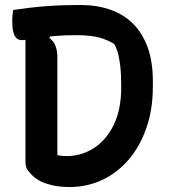

<svg xmlns="http://www.w3.org/2000/svg" viewBox="-20 -740 690 770"><path d="M593 -393Q593 -300 566.5 -225Q540 -150 494 -97.5Q448 -45 388 -17.5Q328 10 260 10Q242 10 224.5 8.5Q207 7 190 3Q173 -1 158 -6.5Q143 -12 130.5 -20Q118 -28 108 -38Q93 -53 87.5 -64Q82 -75 82 -94Q82 -161 82 -227Q82 -293 82 -358Q82 -423 82 -487.5Q82 -552 82 -617H189L178 -588Q195 -575 202.5 -556Q210 -537 210 -511Q210 -463 210 -414Q210 -365 210 -316Q210 -267 210 -217Q210 -167 210 -118Q214 -117 220.5 -116Q227 -115 233.5 -114.5Q240 -114 246 -114Q307 -114 357 -146.5Q407 -179 436.5 -240Q466 -301 466 -389V-399Q466 -440 463 -469Q460 -498 454.5 -521Q449 -544 438 -564Q418 -576 395.5 -584Q373 -592 346.5 -595.5Q320 -599 287 -599Q241 -599 204 -596Q167 -593 139.5 -589Q112 -585 94 -582Q76 -579 68 -579Q54 -579 45.5 -587.5Q37 -596 33 -613.5Q29 -631 29 -657Q29 -669 30 -679.5Q31 -690 33 -700Q67 -705 100.5 -709Q134 -713 168 -715.5Q202 -718 235.5 -719Q269 -720 302 -720Q368 -720 421.5 -701.5Q475 -683 513 -645.5Q551 -608 572 -550.5Q593 -493 593 -415Z"/></svg>

Font: Recursive Casual SemiBold
Style: Regular
Weight: 600
Version: Version 1.047